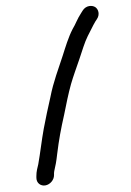

<svg xmlns="http://www.w3.org/2000/svg" viewBox="-93 -817 651 954"><g transform="rotate(-10 233.0 -340.0)"><path d="M108.3 36 109.8 27C110 25.6 110.5 23.2 112.5 18C123.7 -8.1 130.7 -26.1 141.7 -63.5C162.7 -132.3 181.9 -183.5 209.4 -249C228.6 -298.5 249.4 -351.2 269.6 -393.3C286.4 -428.2 313.9 -475.3 332.3 -508.9C353.2 -547 371.9 -585.5 392.9 -613.9C411.3 -637.2 426.1 -659.5 442.8 -679L451.6 -688.2C472.6 -709.5 468.1 -736.5 455 -749.1C441.5 -762 410.8 -766.7 389.6 -742.7L380.3 -732.3C356.8 -707.8 343.1 -681.6 326.2 -663C325.8 -662.5 325 -661.6 324.5 -660.9C296.8 -624.3 274.9 -580.3 254.1 -540.7C222.4 -480.5 185.9 -421.6 157.3 -346.9C137.9 -301 115 -245 97.8 -198.8C78 -145.7 59.5 -81.6 40.3 -29.6C34.2 -14.8 24.4 4 20.8 27L19.3 36C15.4 61.3 33.5 80 56.9 80C80.4 80 104.4 61.3 108.3 36Z"/></g></svg>

Font: Just Breathe
Style: BdObl3
Weight: 400
Foundry: Cannot Into Space Fonts
Version: Version 0.72